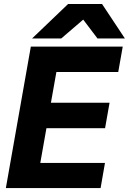

<svg xmlns="http://www.w3.org/2000/svg" viewBox="-20 -964 660 984"><path d="M138 -725H609L586 -595H269L241 -437.5H541.5L518.5 -307H218L186.5 -129H518L495.5 0H10ZM329 -943.5H503L620 -767H479.5L406.5 -863.5L294 -767H144.5Z"/></svg>

Font: JuliaMono ExtraBoldItalic
Style: Regular
Weight: 800
Italic angle: -9°
Monospace: yes
Designer: cormullion
Foundry: corm
Version: Version 0.049; ttfautohint (v1.8.4)